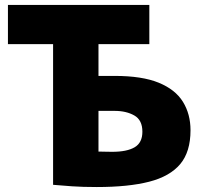

<svg xmlns="http://www.w3.org/2000/svg" viewBox="-20 -748 816 774"><path d="M370 6Q313 6 270 3Q227 0 194 -3V-570H12V-728H582V-570H377V-442H442Q553 -442 620 -414.5Q687 -387 717.5 -337.5Q748 -288 748 -223Q748 -136 706.5 -86.5Q665 -37 581.5 -15.5Q498 6 370 6ZM432 -136Q492 -136 523 -154.5Q554 -173 554 -217Q554 -264 521.5 -282.5Q489 -301 442 -301H377V-137Q390 -137 402 -136.5Q414 -136 432 -136Z"/></svg>

Font: Murecho ExtraBold
Style: Regular
Weight: 800
Designer: Neil Summerour
Foundry: Positype
Version: Version 1.010; ttfautohint (v1.8.3)